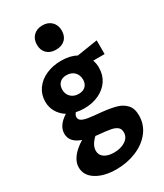

<svg xmlns="http://www.w3.org/2000/svg" viewBox="-233 -759 971 1138"><g transform="rotate(-30 252.5 -190.5)"><path d="M493 -338H415Q424 -314 424 -286Q424 -236 399 -198.5Q374 -161 329.5 -140Q285 -119 229 -119Q200 -119 173 -125Q161 -111 161 -98Q161 -81 175.5 -72Q190 -63 218 -58.5Q246 -54 304 -49Q363 -43 401 -32.5Q439 -22 463.5 4Q488 30 488 78Q488 141 450.5 189Q413 237 350 263Q287 289 214 289Q130 289 77 256Q24 223 24 167Q24 133 49 99.5Q74 66 123 36Q50 11 50 -48Q50 -104 117 -146Q84 -167 65.5 -198.5Q47 -230 47 -269Q47 -317 73.5 -354.5Q100 -392 146 -412.5Q192 -433 250 -433Q310 -433 351 -410L493 -432ZM307 -271Q307 -303 287 -323Q267 -343 233 -343Q204 -343 187 -326Q170 -309 170 -280Q170 -249 190.5 -229.5Q211 -210 243 -210Q273 -210 290 -226.5Q307 -243 307 -271ZM220 57 203 55Q161 94 161 133Q161 163 185.5 179.5Q210 196 251 196Q297 196 328.5 175.5Q360 155 360 120Q360 96 344.5 84Q329 72 302 67Q275 62 220 57ZM173 -586Q173 -624 196.5 -647Q220 -670 258 -670Q296 -670 319.5 -647Q343 -624 343 -586Q343 -548 320 -526Q297 -504 258 -504Q219 -504 196 -526Q173 -548 173 -586Z"/></g></svg>

Font: Ysabeau Ultrabold
Style: Regular
Weight: 800
Designer: Christian Thalmann (Catharsis Fonts)
Version: Version 0.003